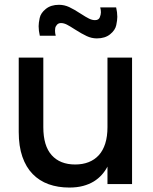

<svg xmlns="http://www.w3.org/2000/svg" viewBox="-20 -786 654 820"><path d="M165 -243Q165 -163 200.8 -123.2Q236.5 -83.5 301 -83.5Q333 -83.5 358.5 -93.5Q384 -103.5 402 -123.2Q420 -143 429.5 -173Q439 -203 439 -243V-540H544V0H439V-74.5Q429.5 -56 415 -39.8Q400.5 -23.5 380.8 -11.2Q361 1 335 8Q309 15 276 15Q227.5 15 187.8 0.8Q148 -13.5 119.5 -42.8Q91 -72 75.5 -116.8Q60 -161.5 60 -222.5V-540H165ZM393.5 -622Q371.5 -622 350.5 -631.8Q329.5 -641.5 300.5 -660Q279 -674 265.8 -680.8Q252.5 -687.5 240.5 -687.5Q229.5 -687.5 223 -680Q216.5 -672.5 215.8 -665Q215 -657.5 215 -654.5Q215 -644.5 218 -633.5H150Q145 -655 145 -674Q145 -688 149.5 -709.2Q154 -730.5 175.8 -748Q197.5 -765.5 232 -765.5Q254.5 -765.5 275.5 -755.8Q296.5 -746 325.5 -727Q347 -713 360.2 -706.5Q373.5 -700 385.5 -700Q401.5 -700 406.2 -712Q411 -724 411 -733.5Q411 -743 408 -754.5H476Q481 -733 481 -714Q481 -700 476.5 -678.5Q472 -657 450.2 -639.5Q428.5 -622 393.5 -622Z"/></svg>

Font: Vela Sans SemBd
Style: Regular
Weight: 600
Designer: Principal design: Mikhail Sharanda - project Manrope.
Design modification: Ravid Balaliev
Foundry: Mikhail Sharanda
Version: Version 1.001